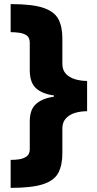

<svg xmlns="http://www.w3.org/2000/svg" viewBox="-20 -744 473 932"><path d="M31.7 168V32.2Q52.2 32.2 73.2 29.3Q94.7 25.9 109.6 14.9Q124.5 3.9 124.5 -20V-154.8Q124.5 -211.9 154.5 -239Q184.6 -266.1 241.7 -274.9V-280.8Q185.5 -288.1 155 -315.4Q124.5 -342.8 124.5 -403.8V-536.1Q124.5 -561 109.9 -571.8Q94.7 -582 73.2 -585Q51.8 -587.9 31.7 -587.9V-724.1Q136.2 -724.1 189.9 -706.1Q243.7 -688 263.2 -651.6Q282.7 -615.2 282.7 -558.1V-434.1Q282.7 -404.3 299.8 -385.7Q316.9 -367.7 344.2 -359.4Q371.6 -351.1 402.8 -351.1V-204.1Q371.6 -204.1 345.2 -196.3Q317.9 -188.5 300.3 -169.7Q282.7 -150.9 282.7 -121.1V0Q282.7 58.1 262.7 95.7Q242.7 132.8 188.2 150.4Q133.8 168 31.7 168Z"/></svg>

Font: Nokora Black
Style: Regular
Weight: 900
Designer: Danh Hong
Version: Version 8.000; ttfautohint (v1.8.3)